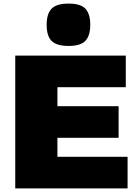

<svg xmlns="http://www.w3.org/2000/svg" viewBox="-20 -1050 767 1070"><path d="M362 -794Q296 -794 268 -821.5Q240 -849 240 -912Q240 -974 268 -1002Q296 -1030 362 -1030Q430 -1030 456.5 -1001Q483 -972 483 -912Q483 -852 456.5 -823Q430 -794 362 -794ZM65 -740H681V-564H300V-458H641V-282H300V-176H691V0H65Z"/></svg>

Font: Encode Sans Wide
Style: Black
Weight: 900
Designer: Pablo Impallari, Andres Torresi
Foundry: Pablo Impallari, Andres Torresi
Version: Version 1.000; ttfautohint (v1.00) -l 8 -r 50 -G 200 -x 14 -